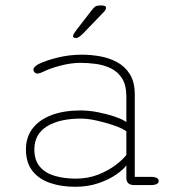

<svg xmlns="http://www.w3.org/2000/svg" viewBox="-20 -692 659 718"><path d="M481 0Q467 0 459.8 -6.8Q452.5 -13.5 452.5 -26V-73.5Q441 -57.5 413.8 -38.8Q386.5 -20 347.5 -6.8Q308.5 6.5 261.5 6.5Q208.5 6.5 166.8 -8Q125 -22.5 101 -53.2Q77 -84 77 -133.5Q77 -179 101.8 -211.5Q126.5 -244 172.5 -261.5Q218.5 -279 281.5 -279Q313 -279 348 -272Q383 -265 411.5 -255Q440 -245 452.5 -235.5V-331Q452.5 -373.5 436.5 -398.8Q420.5 -424 394.5 -436.5Q368.5 -449 338.8 -453Q309 -457 281 -457Q246 -457 205.8 -446.5Q165.5 -436 141.5 -423.5Q135.5 -420.5 130 -418.8Q124.5 -417 120.5 -417Q113 -417 109 -421.8Q105 -426.5 105 -431.5Q105 -437 110 -442.2Q115 -447.5 124.5 -452.5Q151 -465.5 194.8 -476.5Q238.5 -487.5 287.5 -487.5Q319.5 -487.5 353.8 -481.5Q388 -475.5 417.5 -459.8Q447 -444 465.5 -414.8Q484 -385.5 484 -339V-30.5H545Q559 -30.5 566.2 -26.5Q573.5 -22.5 573.5 -15Q573.5 -8 566.2 -4Q559 0 545 0ZM452.5 -201Q438.5 -211.5 407.5 -222.5Q376.5 -233.5 342.2 -241Q308 -248.5 282.5 -248.5Q202 -248.5 155.2 -219.2Q108.5 -190 108.5 -133.5Q108.5 -92 129.5 -68Q150.5 -44 185.8 -34Q221 -24 263.5 -24Q310 -24 348.5 -39.5Q387 -55 414 -76Q441 -97 452.5 -112.5ZM263 -549.5Q261 -549.5 257 -551.2Q253 -553 253 -557Q253 -563 267.5 -582L324 -655Q331 -664 336.8 -667.8Q342.5 -671.5 353.5 -671.5H361.5Q367.5 -671.5 372 -669.5Q376.5 -667.5 376.5 -663Q376.5 -655.5 367.5 -646.5L291 -567Q283 -559 276 -554.2Q269 -549.5 263 -549.5Z"/></svg>

Font: Sono ExtraLight Monospace ExtraLight
Style: Regular
Weight: 250
Version: Version 2.112